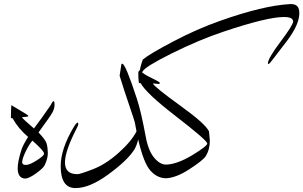

<svg xmlns="http://www.w3.org/2000/svg" viewBox="-20 -895 1523 964"><path d="M201.2 -123Q201.2 -137.7 142.6 -189Q125 -168 108.4 -133.3Q91.8 -98.6 91.3 -81.5V-80.6Q91.3 -66.9 109.4 -66.9H110.4Q128.9 -66.9 165 -90.1Q201.2 -113.3 201.2 -123ZM220.2 -126.5Q220.2 -97.2 203.1 -63.5Q195.3 -48.8 158.2 -22.5Q124 1.5 106.4 1.5H103Q68.8 -2.9 68.8 -50.3Q68.8 -85 88.4 -145Q96.2 -168.5 121.1 -207.5Q70.8 -250.5 43.5 -300.8Q34.7 -300.8 34.7 -305.7V-306.2Q35.2 -321.3 35.6 -344.2Q36.1 -367.2 39.1 -367.2H38.6Q38.6 -365.2 79.1 -341.8Q122.6 -316.4 122.6 -313Q122.1 -309.6 115.2 -309.1Q108.4 -308.6 89.8 -306.2Q94.7 -297.9 150.4 -250Q186 -296.4 231.9 -363.3Q244.1 -387.2 249 -387.2Q253.9 -386.7 253.9 -369.1Q253.9 -351.6 244.6 -333Q235.4 -314.5 173.3 -230Q208 -194.3 213.9 -174.8Q219.7 -155.3 220.2 -126.5Z M814.9 0Q769.5 0 735.4 -38.1Q701.2 -76.2 673.8 -194.8Q666 -161.6 652.3 -140.6Q616.7 -86.9 522.9 -18.6Q429.7 49.3 359.9 49.3H358.9Q284.7 49.3 284.7 -61Q284.7 -147.5 350.6 -257.8Q363.8 -279.3 370.1 -279.3Q373 -279.3 373 -272.5Q373 -265.6 364.7 -250Q306.2 -136.7 306.2 -79.6Q306.2 -20.5 368.2 -20.5Q382.3 -20.5 446.8 -45.4Q511.2 -70.3 575.2 -127.4Q639.6 -184.6 665.5 -235.8L656.7 -281.2Q654.3 -292 628.9 -366.2Q603.5 -440.4 580.6 -514.6L589.4 -572.3Q591.3 -575.2 593.8 -575.2Q609.9 -575.2 667.5 -398.4Q688.5 -334 710.9 -212.9Q723.6 -140.6 752.9 -104.5Q782.2 -68.4 814.9 -68.4Z M1482.9 -828.6Q1482.9 -772.9 1423.3 -692.9Q1381.3 -638.2 1357.9 -607.4Q1334.5 -576.2 1329.6 -574.2Q1328.1 -573.7 1327.1 -573.7Q1325.2 -573.7 1325.2 -576.2V-577.1Q1325.2 -601.6 1388.7 -686Q1451.7 -769.5 1451.7 -787.1V-787.6Q1451.2 -809.6 1405.3 -809.6Q1321.8 -809.6 1103 -736.3Q978 -694.3 843.3 -627.4Q708.5 -560.5 695.8 -536.1Q694.8 -534.7 693.4 -531.2Q708.5 -519.5 728 -509.8Q747.6 -500 765.1 -491.2Q782.7 -482.4 782.7 -477.5Q782.7 -473.6 775.9 -473.6Q774.4 -473.6 768.8 -474.1Q763.2 -474.6 747.1 -476.1Q756.8 -457 884.3 -365.2Q1011.7 -273.4 1029.3 -235.4Q1033.2 -188.5 1033.7 -188.5V-189.5Q1033.7 -144 1012.7 -110.8Q999.5 -89.8 930.2 -44.9Q860.8 0 809.1 0V-68.4Q866.7 -68.4 945.8 -116.2Q1020.5 -161.6 1020.5 -174.3V-175.8Q1012.7 -195.8 862.8 -311.5Q712.9 -427.2 686.5 -477.1Q676.8 -477.1 676.8 -481.9Q674.3 -499.5 674.3 -530.3Q676.8 -541.5 680.2 -541.5Q681.2 -541.5 682.1 -540.5Q686 -567.4 697.3 -596.2Q731.9 -625 851.1 -687.5Q970.2 -750 1084 -790Q1301.3 -867.2 1436.5 -874.5H1440.9Q1477.5 -874.5 1481.9 -842.3Q1482.9 -835.4 1482.9 -828.6Z"/></svg>

Font: DimaThulth2
Style: Regular
Weight: 400
Designer: R.Balvardi
Foundry: R.Balvardi (R.Balvardi@gmail.com)
Version: Version 1.00;November 13, 2018;FontCreator 11.5.0.2427 64-bi